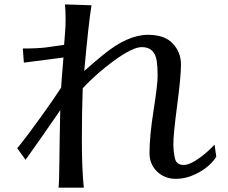

<svg xmlns="http://www.w3.org/2000/svg" viewBox="-20 -818 1041 876"><path d="M58.6 -141.6Q106.4 -200.2 169.9 -289.1Q233.4 -377.9 258.8 -418L261.7 -459Q263.7 -486.3 266.1 -513.2Q268.6 -540 269.5 -555.7Q250 -553.7 88.9 -532.2L84 -596.7Q154.3 -596.7 193.8 -602.1Q233.4 -607.4 272.5 -613.3Q274.4 -646.5 276.9 -670.4Q279.3 -694.3 279.3 -731Q279.3 -767.6 276.4 -797.9L397.5 -793.9Q384.8 -718.8 364.3 -494.1Q403.3 -529.3 450.2 -567.4Q561.5 -659.2 655.3 -659.2Q731.4 -659.2 768.6 -619.1Q805.7 -579.1 805.7 -523.9Q805.7 -468.8 788.1 -335.4Q770.5 -202.1 771 -161.1Q771.5 -120.1 778.8 -92.8Q786.1 -65.4 818.8 -65.4Q851.6 -65.4 911.1 -113.3Q937.5 -134.8 959 -158.2L966.8 -102.5Q928.7 -44.9 853.5 -15.6Q818.4 -2 783.2 -2Q730.5 -2 696.3 -35.6Q662.1 -69.3 662.1 -119.1Q662.1 -196.3 680.7 -314.5Q699.2 -432.6 699.2 -472.2Q699.2 -511.7 695.3 -539.1Q685.5 -603.5 626.5 -603Q567.4 -602.5 427.7 -483.4Q389.6 -450.2 357.4 -415Q353.5 -308.6 353.5 -178.7Q353.5 -48.8 362.3 38.1H247.1Q250 16.6 251 -85Q252 -186.5 254.9 -315.4Q172.9 -195.3 96.7 -88.9Z"/></svg>

Font: GenEi LateMin P v2
Style: Medium
Weight: 500
Designer: o_tamon (Modified)
Foundry: o_tamon / Adobe Systems Incorporated / FONT 910 / Philipp H. Poll
Version: Version 2.1;Original Version 1.004